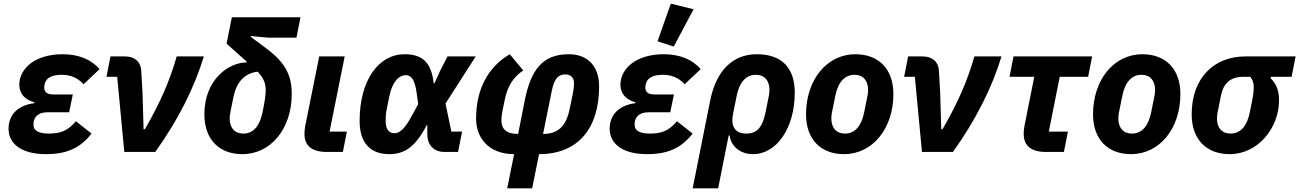

<svg xmlns="http://www.w3.org/2000/svg" viewBox="-20 -835 7139 1055"><path d="M397 -169C353 -117 314 -101 248 -101C186 -101 164 -121 164 -149C164 -161 165 -166 166 -170C173 -200 198 -218 241 -218H360L380 -316H273C238 -316 223 -330 223 -353C223 -361 224 -367 226 -375C234 -405 261 -424 319 -424C369 -424 409 -406 439 -372L527 -455C481 -509 411 -537 325 -537C168 -537 86 -455 86 -369C86 -325 113 -287 169 -273L168 -268C76 -256 27 -203 27 -127C27 -49 93 12 232 12C348 12 421 -22 483 -101Z M833 0C961 -178 1050 -359 1100 -525H951C911 -385 858 -267 776 -125H769L763 -327L756 -448C753 -496 720 -525 666 -525H587L565 -413H624L663 0Z M1609 -628 1631 -740H1254L1225 -595L1335 -497L1334 -492C1238 -492 1103 -399 1103 -207C1103 -69 1184 12 1312 12C1468 12 1583 -128 1583 -318C1583 -418 1551 -489 1442 -570L1357 -633L1358 -637L1454 -628ZM1440 -339C1440 -314 1436 -283 1422 -215C1406 -140 1370 -101 1317 -101C1268 -101 1242 -134 1242 -184C1242 -203 1249 -238 1263 -303C1279 -380 1321 -433 1396 -441C1430 -404 1440 -377 1440 -339Z M1886 -112H1791L1874 -525H1734L1657 -142C1654 -127 1653 -109 1653 -99C1653 -33 1695 0 1776 0H1864Z M2519 -112H2460L2428 -266L2594 -525H2439L2399 -447L2367 -377H2363C2351 -489 2304 -537 2203 -537C2062 -537 1956 -397 1956 -170C1956 -48 2017 12 2118 12C2200 12 2261 -24 2325 -148H2328V-99C2328 -36 2365 0 2423 0H2497ZM2148 -103C2119 -103 2099 -122 2099 -170C2099 -194 2100 -209 2105 -235L2119 -305C2136 -388 2173 -422 2210 -422C2239 -422 2259 -399 2269 -327L2278 -263L2242 -197C2202 -123 2174 -103 2148 -103Z M2767 200H2904L2942 12C3153 12 3272 -125 3272 -361C3272 -465 3215 -537 3105 -537C2964 -537 2897 -455 2863 -281L2827 -99C2762 -99 2735 -126 2735 -174C2735 -186 2736 -200 2741 -226L2754 -289C2768 -359 2799 -410 2855 -448L2781 -537C2659 -465 2596 -342 2596 -182C2596 -80 2663 12 2805 12ZM3012 -336C3026 -406 3050 -426 3085 -426C3116 -426 3134 -409 3134 -379C3134 -361 3132 -341 3127 -317L3110 -236C3090 -135 3040 -99 2964 -99Z M3791 -784 3666 -815 3593 -608 3682 -579ZM3700 -169C3656 -117 3617 -101 3551 -101C3489 -101 3467 -121 3467 -149C3467 -161 3468 -166 3469 -170C3476 -200 3501 -218 3544 -218H3663L3683 -316H3576C3541 -316 3526 -330 3526 -353C3526 -361 3527 -367 3529 -375C3537 -405 3564 -424 3622 -424C3672 -424 3712 -406 3742 -372L3830 -455C3784 -509 3714 -537 3628 -537C3471 -537 3389 -455 3389 -369C3389 -325 3416 -287 3472 -273L3471 -268C3379 -256 3330 -203 3330 -127C3330 -49 3396 12 3535 12C3651 12 3724 -22 3786 -101Z M3786 200H3926L3984 -91H3989C3996 -34 4044 12 4118 12C4248 12 4347 -132 4347 -326C4347 -464 4274 -537 4138 -537C4011 -537 3916 -453 3882 -281ZM4080 -101C4014 -101 3996 -148 4007 -204L4028 -309C4043 -384 4080 -424 4133 -424C4182 -424 4208 -391 4208 -341C4208 -328 4206 -316 4205 -310L4186 -216C4170 -138 4142 -101 4080 -101Z M4618 12C4774 12 4889 -128 4889 -318C4889 -456 4808 -537 4680 -537C4524 -537 4409 -397 4409 -207C4409 -69 4490 12 4618 12ZM4623 -101C4574 -101 4548 -134 4548 -184C4548 -197 4550 -209 4551 -215L4570 -309C4585 -384 4622 -424 4675 -424C4724 -424 4750 -391 4750 -341C4750 -328 4748 -316 4747 -310L4728 -216C4713 -141 4676 -101 4623 -101Z M5216 0C5344 -178 5433 -359 5483 -525H5334C5294 -385 5241 -267 5159 -125H5152L5146 -327L5139 -448C5136 -496 5103 -525 5049 -525H4970L4948 -413H5007L5046 0Z M5826 0 5848 -112H5743L5803 -413H5959L5981 -525H5549L5527 -413H5663L5609 -142C5606 -127 5605 -109 5605 -99C5605 -33 5647 0 5728 0Z M6195 12C6351 12 6466 -128 6466 -318C6466 -456 6385 -537 6257 -537C6101 -537 5986 -397 5986 -207C5986 -69 6067 12 6195 12ZM6200 -101C6151 -101 6125 -134 6125 -184C6125 -197 6127 -209 6128 -215L6147 -309C6162 -384 6199 -424 6252 -424C6301 -424 6327 -391 6327 -341C6327 -328 6325 -316 6324 -310L6305 -216C6290 -141 6253 -101 6200 -101Z M7077 -413 7099 -525H6823C6651 -525 6528 -407 6528 -207C6528 -69 6609 12 6737 12C6893 12 7008 -133 7008 -283C7008 -337 6994 -373 6962 -405L6963 -413ZM6850 -413C6864 -395 6869 -378 6869 -356C6869 -336 6867 -318 6863 -296L6847 -216C6832 -141 6795 -101 6742 -101C6693 -101 6667 -134 6667 -184C6667 -197 6669 -209 6670 -215L6689 -310C6703 -378 6741 -413 6812 -413Z"/></svg>

Font: LVC Sans
Style: Bold Italic
Weight: 700
Italic angle: -11.31°
Designer: Mike Abbink, Paul van der Laan, Pieter van Rosmalen
Foundry: Bold Monday
Version: Version 3.0